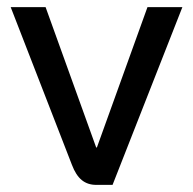

<svg xmlns="http://www.w3.org/2000/svg" viewBox="-20 -519 542 539"><path d="M182 -56 10 -499H108L250 -105H252L394 -499H492L296 0H250Q226 0 209.5 -13.5Q193 -27 182 -56Z"/></svg>

Font: Bai Jamjuree Medium
Style: Regular
Weight: 500
Version: Version 1.000; ttfautohint (v1.6)